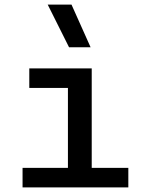

<svg xmlns="http://www.w3.org/2000/svg" viewBox="-20 -815 626 835"><path d="M78.1 0V-85H275.4V-432.6H107.4V-517.6H378.9V-85H538.1V0ZM280.3 -609.4 187.5 -794.9H291L374 -609.4Z"/></svg>

Font: Caskaydia Cove
Style: Regular
Weight: 400
Monospace: yes
Designer: Aaron Bell
Foundry: Saja Typeworks
Version: Version 4.300; ttfautohint (v1.8.3)